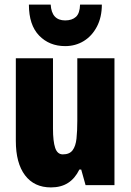

<svg xmlns="http://www.w3.org/2000/svg" viewBox="-20 -807 569 837"><path d="M479 -553V0H353L334 -68H326Q307 -29 276.5 -9.5Q246 10 202 10Q129 10 89 -43Q49 -96 49 -193V-553H211V-246Q211 -191 220.5 -162.5Q230 -134 254 -134Q283 -134 296.5 -152Q310 -170 313.5 -203Q317 -236 317 -280V-553ZM424 -787Q424 -732 402.5 -691Q381 -650 345 -628Q309 -606 264 -606Q195 -606 150.5 -652Q106 -698 106 -787H201Q205 -718 264 -718Q294 -718 311 -733.5Q328 -749 329 -787Z"/></svg>

Font: Noto Sans Tamil ExtraCondensed Black
Style: Regular
Weight: 900
Width: 2
Designer: Jelle Bosma - Monotype Design Team
Foundry: Monotype Imaging Inc.
Version: Version 2.004; ttfautohint (v1.8.4.7-5d5b)